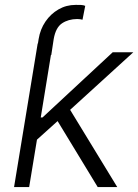

<svg xmlns="http://www.w3.org/2000/svg" viewBox="-20 -757 560 777"><path d="M375.4 0 213.1 -267 129.6 -191.8 98 0H36.9L132.5 -581H133.5L136.4 -599.4Q142.8 -638.5 163.9 -669.6Q185 -700.6 216.6 -718.9Q248.2 -737.2 285.9 -737.2Q287.3 -737.2 290.1 -737.2Q298.7 -737.2 308.1 -736.9Q317.5 -736.5 324.9 -733.3L313.9 -677.2Q305.4 -679.7 292.3 -680Q256.4 -679.7 231 -662.6Q205.6 -645.6 197.4 -599.4L187.5 -534.4H186.1L144.9 -281.6H152L436.1 -545.5H519.5L263.8 -312.5L454.5 0Z"/></svg>

Font: Inter Light  BETA
Style: Italic
Weight: 300
Italic angle: 9.39999°
Designer: Rasmus Andersson
Foundry: rsms
Version: Version 3.011;git-f93a4a705